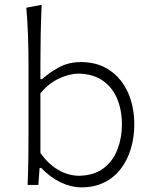

<svg xmlns="http://www.w3.org/2000/svg" viewBox="-20 -782 646 812"><path d="M324.2 10.3Q379.9 10.3 421.9 -11Q463.9 -32.2 491.7 -69.1Q519.5 -106 533.7 -154.1Q547.9 -202.1 547.9 -255.9Q547.9 -331.5 521 -391.1Q494.1 -450.7 443.6 -485.1Q393.1 -519.5 322.3 -519.5Q270 -519.5 228.5 -496.8Q187 -474.1 158.2 -447.3H150.9V-507.8Q150.9 -574.2 152.1 -636.5Q153.3 -698.7 156.2 -761.7L91.3 -749.5Q96.2 -693.4 98.4 -633.3Q100.6 -573.2 100.6 -507.8V-226.1Q100.6 -163.1 99.9 -110.1Q99.1 -57.1 96.7 0H142.1L147.5 -71.8H154.3Q192.4 -31.7 236.6 -10.7Q280.8 10.3 324.2 10.3ZM314.5 -38.6Q268.1 -39.1 226.3 -63.5Q184.6 -87.9 150.9 -134.8V-387.2Q185.5 -429.2 229 -449.7Q272.5 -470.2 312.5 -470.7Q375 -469.2 415.5 -440.4Q456.1 -411.6 475.8 -363.5Q495.6 -315.4 495.6 -255.9Q495.6 -199.2 476.8 -150.1Q458 -101.1 418.2 -70.6Q378.4 -40 314.5 -38.6Z"/></svg>

Font: Pinar-VF
Style: Regular
Weight: 300
Designer: Amin Abedi
Version: Version 3.0